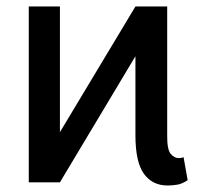

<svg xmlns="http://www.w3.org/2000/svg" viewBox="-20 -566 671 596"><path d="M166 0 100.6 -46.9 400.4 -545.9 464.8 -499ZM69.3 0V-545.9H166V0ZM500 9.8Q453.1 9.8 426.8 -26.4Q400.4 -62.5 400.4 -146.5V-545.9H499V-146.5Q498.5 -102.5 509.5 -88.9Q520.5 -75.2 535.2 -75.2Q543.9 -75.2 549.8 -78.1L562.5 -6.8Q546.4 4.4 531.2 7.1Q516.1 9.8 500 9.8Z"/></svg>

Font: Inter V
Style: 
Weight: 400
Designer: Rasmus Andersson
Foundry: rsms
Version: Version 4.000;git-a3f224843